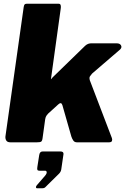

<svg xmlns="http://www.w3.org/2000/svg" viewBox="-20 -762 671 1028"><path d="M579 -23Q582 -15 579.5 -7.5Q577 0 563 0H392Q379 0 372.5 -9.5Q366 -19 362 -31L314 -199Q308 -218 292 -203L238 -154Q234 -150 229 -143Q224 -136 222 -124L208 -23Q206 -7 200 -3.5Q194 0 177 0H36Q20 0 14 -9Q8 -18 9 -31L107 -725Q109 -736 112.5 -739Q116 -742 124 -742H294Q303 -742 305 -733.5Q307 -725 305 -715L253 -340Q252 -336 254 -338.5Q256 -341 262 -348L436 -517Q445 -525 453 -527.5Q461 -530 468 -530H605Q622 -530 628 -519Q634 -508 623 -497L473 -368Q466 -360 461.5 -353Q457 -346 461 -332L579 -23ZM178 246Q173 246 172.5 241Q172 236 177 230L222 178Q231 167 230 159.5Q229 152 221 152H191Q183 152 180.5 148Q178 144 180 132L190 68Q193 49 208 49H304Q321 49 320 63L308 145Q306 158 296 168L236 227Q229 234 223 240Q217 246 206 246Z"/></svg>

Font: Libre Franklin Black
Style: Italic
Weight: 900
Italic angle: -8°
Designer: Pablo Impallari, Rodrigo Fuenzalida, Nhung Nguyen
Foundry: Impallari Type
Version: Version 3.000